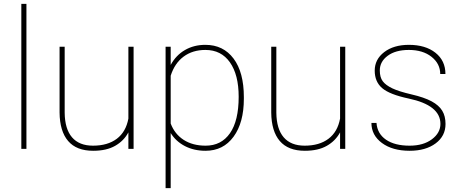

<svg xmlns="http://www.w3.org/2000/svg" viewBox="-20 -770 2386 993"><path d="M116.7 0H90.3V-750H116.7Z M644 0V-85.4Q620.6 -41.5 575.7 -15.9Q530.8 9.8 461.9 9.8Q375.5 9.8 332.3 -40.8Q289.1 -91.3 288.1 -188V-528.3H314.5V-187Q315.4 -103 352.5 -59.8Q389.6 -16.6 460.9 -16.6Q536.6 -16.6 584 -52.2Q631.3 -87.9 644 -156.7V-528.3H670.9V0Z M1241.2 -259.3Q1241.2 -135.7 1188 -63Q1134.8 9.8 1043 9.8Q982.9 9.8 936 -14.6Q889.2 -39.1 862.8 -82V203.1H836.4V-528.3H862.8V-434.1Q890.1 -484.4 936.5 -511.2Q982.9 -538.1 1042 -538.1Q1134.8 -538.1 1188 -467Q1241.2 -396 1241.2 -267.6ZM1214.4 -269.5Q1214.4 -383.3 1169.2 -447.5Q1124 -511.7 1042.5 -511.7Q976.1 -511.7 929.7 -477.3Q883.3 -442.9 862.8 -378.4V-131.3Q883.3 -76.7 929.9 -46.6Q976.6 -16.6 1043.5 -16.6Q1124.5 -16.6 1169.4 -81.1Q1214.4 -145.5 1214.4 -269.5Z M1738.8 0V-85.4Q1715.3 -41.5 1670.4 -15.9Q1625.5 9.8 1556.6 9.8Q1470.2 9.8 1427 -40.8Q1383.8 -91.3 1382.8 -188V-528.3H1409.2V-187Q1410.2 -103 1447.3 -59.8Q1484.4 -16.6 1555.7 -16.6Q1631.3 -16.6 1678.7 -52.2Q1726.1 -87.9 1738.8 -156.7V-528.3H1765.6V0Z M2257.8 -129.4Q2257.8 -225.6 2093.8 -260.3Q1995.1 -281.2 1956.5 -314.2Q1918 -347.2 1918 -404.8Q1918 -462.9 1967 -500.5Q2016.1 -538.1 2094.7 -538.1Q2180.2 -538.1 2231.9 -497.3Q2283.7 -456.5 2283.7 -387.2H2256.8Q2256.8 -440.4 2211.9 -476.1Q2167 -511.7 2094.7 -511.7Q2025.4 -511.7 1984.9 -481.4Q1944.3 -451.2 1944.3 -405.8Q1944.3 -370.1 1959.5 -349.9Q1974.6 -329.6 2008.8 -313.2Q2043 -296.9 2108.4 -281.7Q2173.8 -266.6 2211.9 -246.1Q2250 -225.6 2267.1 -197.5Q2284.2 -169.4 2284.2 -128.9Q2284.2 -66.4 2232.9 -28.3Q2181.6 9.8 2098.6 9.8Q2009.8 9.8 1955.3 -30.5Q1900.9 -70.8 1900.9 -134.3H1927.2Q1931.2 -78.6 1976.3 -47.6Q2021.5 -16.6 2098.6 -16.6Q2169.4 -16.6 2213.6 -49.6Q2257.8 -82.5 2257.8 -129.4Z"/></svg>

Font: TypoPRO Roboto
Style: Regular
Weight: 250
Designer: Google
Version: Version 2.136; 2016